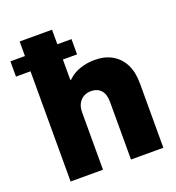

<svg xmlns="http://www.w3.org/2000/svg" viewBox="-170 -860 887 969"><g transform="rotate(-20 274.0 -376.0)"><path d="M43.9 0V-752H217.8V-482.4H248L192.4 -423.8Q200.2 -461.9 226.8 -486.6Q253.4 -511.2 290.3 -523.2Q327.1 -535.2 366.2 -535.2Q421.4 -535.2 460.7 -512.5Q500 -489.7 521 -447.8Q542 -405.8 542 -347.7V0H368.2V-309.6Q368.2 -352.1 348.6 -372.8Q329.1 -393.6 295.9 -393.6Q273.9 -393.6 256.3 -383.8Q238.8 -374 228.3 -355Q217.8 -335.9 217.8 -307.6V0ZM-34.2 -591.8V-673.8H293.9V-591.8Z"/></g></svg>

Font: Reddit Sans Black
Style: Regular
Weight: 900
Version: Version 1.014